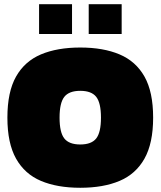

<svg xmlns="http://www.w3.org/2000/svg" viewBox="-20 -879 760 909"><path d="M165 -718V-859H321V-718ZM400 -718V-859H556V-718ZM360 10Q251 10 174 -22.5Q97 -55 56 -128Q15 -201 15 -322Q15 -444 56 -516.5Q97 -589 174 -621.5Q251 -654 360 -654Q469 -654 546 -621.5Q623 -589 664 -516.5Q705 -444 705 -322Q705 -201 664 -128Q623 -55 546 -22.5Q469 10 360 10ZM360 -195Q413 -195 435.5 -223.5Q458 -252 458 -322Q458 -392 435.5 -420.5Q413 -449 360 -449Q307 -449 284.5 -420.5Q262 -392 262 -322Q262 -252 284.5 -223.5Q307 -195 360 -195Z"/></svg>

Font: Boz Display
Style: Regular
Weight: 900
Version: Version 2.000; ttfautohint (v1.8.3)